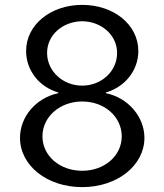

<svg xmlns="http://www.w3.org/2000/svg" viewBox="-20 -757 673 787"><path d="M317 10C461 10 572 -79 572 -192C572 -279 504 -357 414 -375V-378C491 -400 547 -467 547 -548C547 -656 446 -737 317 -737C187 -737 87 -655 87 -548C87 -467 142 -400 219 -378V-375C128 -356 62 -279 62 -192C62 -79 172 10 317 10ZM154 -198C154 -278 225 -341 317 -341C409 -341 479 -278 479 -198C479 -119 409 -57 317 -57C224 -57 154 -119 154 -198ZM173 -540C173 -614 237 -669 317 -670C396 -669 460 -613 460 -540C460 -465 396 -406 317 -406C237 -406 173 -466 173 -540Z"/></svg>

Font: Wafeq
Style: Regular
Weight: 400
Designer: Rasmus Andersson & Azza Alameddine
Foundry: Google & TypeTogether
Version: Version 3.000;FEAKit 1.0